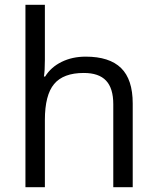

<svg xmlns="http://www.w3.org/2000/svg" viewBox="-20 -780 654 800"><path d="M533 -349Q533 -449 484.5 -496.5Q436 -544 337 -544Q281 -544 236.5 -522Q192 -500 168 -461H163Q167 -485 167 -530V-760H86V0H167V-280Q167 -384 205.5 -430Q244 -476 329 -476Q392 -476 422 -444Q452 -412 452 -346V0H533Z"/></svg>

Font: OpenSansMMV
Style: Regular
Weight: 400
Designer: Steve Matteson
Foundry: Ascender Corporation
Version: Version 4.000